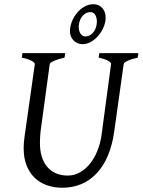

<svg xmlns="http://www.w3.org/2000/svg" viewBox="-20 -864 668 899"><path d="M625 -594.2Q594.2 -587.4 577.1 -579.1Q560.1 -570.8 559.1 -564L515.1 -250Q506.3 -186 485.6 -136.5Q464.8 -86.9 433.3 -53.2Q401.9 -19.5 361.1 -2.2Q320.3 15.1 272 15.1Q231.9 15.1 198.5 2.9Q165 -9.3 141.1 -32.7Q117.2 -56.2 104 -90.6Q90.8 -125 90.8 -169.9Q90.8 -182.6 91.8 -196.8Q92.8 -210.9 95.2 -226.1L143.1 -564Q144 -569.8 128.9 -578.6Q113.8 -587.4 82 -594.2L85 -615.2H285.2L282.2 -594.2Q251.5 -587.4 232.9 -579.1Q214.4 -570.8 212.9 -564L169.9 -249Q167 -220.2 167 -193.8Q167 -159.7 175.3 -131.8Q183.6 -104 200 -84Q216.3 -64 240.7 -53Q265.1 -42 296.9 -42Q328.6 -42 355.5 -57.6Q382.3 -73.2 402.6 -99.1Q422.9 -125 436.3 -158.7Q449.7 -192.4 455.1 -229L500 -564Q501.5 -569.8 487.5 -578.6Q473.6 -587.4 441.9 -594.2L444.8 -615.2H627.9ZM433.6 -763.2Q433.6 -780.3 426.3 -793.7Q418.9 -807.1 403.8 -807.1Q390.1 -807.1 379.9 -800.8Q369.6 -794.4 362.5 -784.4Q355.5 -774.4 352.1 -762.2Q348.6 -750 348.6 -738.3Q348.6 -720.2 356.7 -706.8Q364.7 -693.4 379.9 -693.4Q393.1 -693.4 403.1 -700Q413.1 -706.5 419.9 -716.6Q426.8 -726.6 430.2 -739Q433.6 -751.5 433.6 -763.2ZM474.6 -781.2Q474.6 -761.2 466.1 -739.5Q457.5 -717.8 442.6 -699.5Q427.7 -681.2 408 -669.2Q388.2 -657.2 365.7 -657.2Q353 -657.2 342.3 -662.1Q331.5 -667 323.7 -675.3Q315.9 -683.6 311.8 -694.3Q307.6 -705.1 307.6 -717.3Q307.6 -739.3 316.2 -761.7Q324.7 -784.2 339.6 -802.5Q354.5 -820.8 374.5 -832.5Q394.5 -844.2 417.5 -844.2Q443.4 -844.2 459 -826.4Q474.6 -808.6 474.6 -781.2Z"/></svg>

Font: Akkhara
Style: Italic
Weight: 400
Italic angle: -7°
Designer: J. Victor Gaultney
Version: Version 1.00 June 13, 2006, initial release